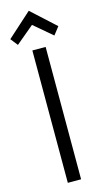

<svg xmlns="http://www.w3.org/2000/svg" viewBox="-159 -1032 574 1076"><g transform="rotate(-15 128.5 -494.0)"><path d="M268 -862 233 -817 121 -912H133L22 -819L-11 -861L130 -988ZM169 -768V0H92V-768Z"/></g></svg>

Font: Yaldevi ExtraLight
Style: Regular
Weight: 400
Version: Version 1.100